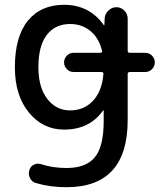

<svg xmlns="http://www.w3.org/2000/svg" viewBox="-20 -550 697 800"><path d="M272 -450Q210 -450 175 -404.5Q140 -359 140 -270Q140 -186 177 -138Q214 -90 272 -90Q330 -90 367.5 -130Q405 -170 411 -242Q411 -250 403 -250H287Q270 -250 258.5 -262Q247 -274 247 -290Q247 -306 258.5 -318Q270 -330 287 -330H398Q407 -330 405 -339Q392 -392 356.5 -421Q321 -450 272 -450ZM247 -10Q159 -10 100.5 -81Q42 -152 42 -270Q42 -397 96 -463.5Q150 -530 247 -530Q352 -530 412 -446Q412 -445 414 -445Q415 -445 415 -446L416 -472Q417 -492 431.5 -506Q446 -520 465 -520Q484 -520 498 -506Q512 -492 512 -472V-339Q512 -330 521 -330H585Q602 -330 613.5 -318Q625 -306 625 -290Q625 -274 613.5 -262Q602 -250 585 -250H521Q512 -250 512 -241V-50Q512 230 257 230Q188 230 131 213Q114 209 105.5 193Q97 177 102 160Q106 144 120.5 136.5Q135 129 151 134Q200 150 257 150Q338 150 375 105.5Q412 61 412 -45V-89Q412 -90 411 -90Q409 -90 409 -89Q353 -10 247 -10Z"/></svg>

Font: Rounded Mplus 1c Medium
Style: Regular
Weight: 500
Version: Version 1.059.20150529